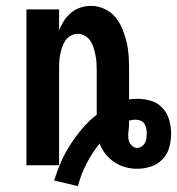

<svg xmlns="http://www.w3.org/2000/svg" viewBox="-20 -562 602 653"><path d="M245 71 164 52Q174 20 187.5 -11Q201 -42 219.5 -70.5Q238 -99 260 -125Q282 -151 309 -172V-325Q309 -338 308 -350.5Q307 -363 304.5 -375.5Q302 -388 298 -400.5Q294 -413 287 -423.5Q280 -434 268.5 -440.5Q257 -447 245 -447Q232 -447 220.5 -440.5Q209 -434 202 -423.5Q195 -413 191 -400.5Q187 -388 184.5 -375.5Q182 -363 181.5 -350.5Q181 -338 181 -325V0H70V-530H181V-458Q187 -475 197 -490.5Q207 -506 221 -518Q235 -530 253 -536Q271 -542 289 -542Q313 -542 335 -532Q357 -522 372 -504Q387 -486 396 -464Q405 -442 410.5 -419Q416 -396 417.5 -372.5Q419 -349 419 -325V-224Q426 -225 433 -225.5Q440 -226 447 -226Q471 -226 494 -219Q517 -212 533 -194.5Q549 -177 555.5 -154Q562 -131 562 -107Q562 -84 555.5 -60.5Q549 -37 532.5 -20Q516 -3 493 4.5Q470 12 447 12Q426 12 406 6.5Q386 1 369 -10.5Q352 -22 339 -38Q326 -54 319 -74Q293 -42 274 -5Q255 32 245 71ZM447 -59Q455 -59 462 -64Q469 -69 473 -76Q477 -83 478 -91Q479 -99 479 -107Q479 -116 477.5 -125Q476 -134 471 -141.5Q466 -149 457.5 -152Q449 -155 440 -155Q435 -155 429.5 -154Q424 -153 419 -152V-143Q419 -132 417.5 -121.5Q416 -111 416 -100Q416 -93 417.5 -86Q419 -79 423 -73Q427 -67 433 -63Q439 -59 447 -59Z"/></svg>

Font: Lode Term
Style: Bold
Weight: 700
Monospace: yes
Designer: Belleve Invis
Foundry: Belleve Invis
Version: Version 29.2.0